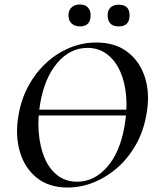

<svg xmlns="http://www.w3.org/2000/svg" viewBox="-20 -826 694 858"><path d="M91 -310V-336H596V-310ZM282 12Q199 12 144.5 -31.5Q90 -75 68.5 -149Q47 -223 63 -313Q75 -383 107 -442Q139 -501 186 -544.5Q233 -588 290.5 -612Q348 -636 410 -636Q496 -636 551.5 -592.5Q607 -549 629 -476Q651 -403 634 -313Q621 -238 586.5 -178Q552 -118 504 -76Q456 -34 399 -11Q342 12 282 12ZM325 -14Q401 -14 458.5 -79.5Q516 -145 536 -260Q549 -331 544 -394Q539 -457 517.5 -506Q496 -555 458.5 -583.5Q421 -612 371 -612Q294 -612 237 -546Q180 -480 160 -366Q148 -298 153 -235Q158 -172 178.5 -122Q199 -72 236 -43Q273 -14 325 -14ZM337 -708Q314 -708 300 -721Q286 -734 286 -758Q286 -780 300 -793Q314 -806 337 -806Q360 -806 372.5 -793Q385 -780 385 -758Q385 -708 337 -708ZM511 -708Q461 -708 461 -758Q461 -780 474 -792.5Q487 -805 511 -805Q559 -805 559 -758Q559 -708 511 -708Z"/></svg>

Font: Cormorant SemiBold
Style: Italic
Weight: 600
Italic angle: -10°
Designer: Christian Thalmann (Catharsis Fonts)
Foundry: Catharsis Fonts
Version: Version 4.000